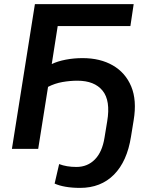

<svg xmlns="http://www.w3.org/2000/svg" viewBox="-20 -725 740 935"><path d="M370 190Q331 190 299.5 184.5Q268 179 246 169L268 74Q304 88 352 88Q406 88 442 51.5Q478 15 489 -55L502 -134Q519 -235 479.5 -283.5Q440 -332 357 -332Q321 -332 284 -325.5Q247 -319 214 -302L166 0H38L150 -705H631L615 -598H261L232 -413Q261 -427 300.5 -434.5Q340 -442 382 -442Q468 -442 529.5 -406.5Q591 -371 619 -304Q647 -237 631 -140L618 -60Q599 61 535 125.5Q471 190 370 190Z"/></svg>

Font: Nunito Sans
Style: Bold Italic
Weight: 700
Italic angle: -9°
Designer: Vernon Adams
Foundry: Vernon Adams
Version: Version 3.006; ttfautohint (v1.8.3)